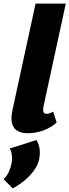

<svg xmlns="http://www.w3.org/2000/svg" viewBox="-34 -731 386 1068"><path d="M120 10Q89 10 66 -1.5Q43 -13 34 -41Q25 -69 35 -117L164 -711H332L208 -139Q204 -120 207.5 -109Q211 -98 226 -98Q232 -98 240.5 -100.5Q249 -103 262 -110L281 -49Q247 -19 205 -4.5Q163 10 120 10ZM37 317 -14 266Q6 246 16 223Q26 200 30 180Q35 153 31.5 130Q28 107 20 95L169 48Q182 68 186 95.5Q190 123 184 154Q178 185 156 216Q134 247 103 272.5Q72 298 37 317Z"/></svg>

Font: Ysabeau Black
Style: Italic
Weight: 900
Italic angle: -12°
Version: Version 2.000;gftools[0.9.27.dev2+g8671c4b]